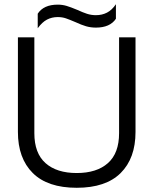

<svg xmlns="http://www.w3.org/2000/svg" viewBox="-20 -876 728 911"><path d="M159 -811Q187 -854 254 -854Q276 -854 296 -848Q316 -842 347 -829Q373 -817 393 -810.5Q413 -804 435 -804Q464 -804 487.5 -816Q511 -828 530 -856V-787Q502 -745 435 -745Q410 -745 388 -751.5Q366 -758 338 -771Q310 -783 292.5 -789Q275 -795 254 -795Q226 -795 203 -783Q180 -771 159 -742ZM65 -250V-699H143V-244Q143 -149 196 -102Q249 -55 344 -55Q439 -55 492 -102Q545 -149 545 -244V-699H623V-250Q623 -125 552.5 -55Q482 15 344 15Q206 15 135.5 -55Q65 -125 65 -250Z"/></svg>

Font: Prompt Light
Style: Regular
Weight: 300
Designer: Katatrad Team
Foundry: CadsonDemak
Version: Version 1.001